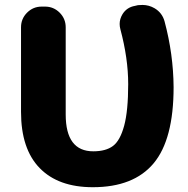

<svg xmlns="http://www.w3.org/2000/svg" viewBox="-20 -781 774 789"><path d="M361.3 -11.7Q219.7 -11.7 143.1 -90.3Q66.4 -168.9 66.4 -321.3V-668.9Q66.4 -704.1 91.3 -729Q116.2 -753.9 151.4 -753.9H165Q200.2 -753.9 225.1 -729Q250 -704.1 250 -668.9V-310.5Q250 -159.2 363.3 -159.2Q415 -159.2 444.3 -181.2Q473.6 -203.1 490.2 -264.2Q506.8 -325.2 506.8 -435.5Q506.8 -541 474.6 -661.1Q471.7 -671.9 471.7 -682.6Q471.7 -703.1 483.4 -722.7Q501 -751 534.2 -756.8L546.9 -759.8Q556.6 -760.7 565.4 -760.7Q591.8 -760.7 615.2 -747.1Q646.5 -728.5 656.2 -693.4Q692.4 -558.6 693.4 -422.9Q693.4 -208 611.3 -109.9Q529.3 -11.7 361.3 -11.7Z"/></svg>

Font: Gen Jyuu GothicX Heavy
Style: Bold
Weight: 900
Designer: [Source Han Sans]
Ryoko NISHIZUKA  (kana & ideographs); Paul D. Hunt (Latin, Greek & Cyrillic); Wenlong ZHANG  (bopomofo
Version: Version 1.002.20150607